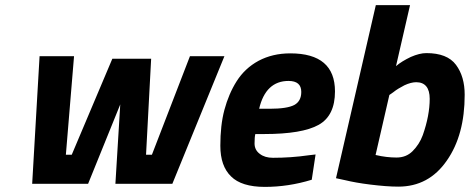

<svg xmlns="http://www.w3.org/2000/svg" viewBox="-20 -720 1840 752"><path d="M106 0C106 0 325 0 325 0C325 0 451 -311 451 -311C451 -311 432 0 432 0C432 0 655 0 655 0C655 0 859 -500 859 -500C859 -500 724 -500 724 -500C724 -500 575 -114 575 -114C575 -114 552 -114 552 -114C552 -114 572 -490 572 -490C572 -490 420 -490 420 -490C420 -490 261 -114 261 -114C261 -114 238 -114 238 -114C238 -114 270 -500 270 -500C270 -500 135 -500 135 -500C135 -500 106 0 106 0Z M977 -158C977 -175 978 -187 980 -195C980 -195 1015 -195 1015 -195C1015 -195 1015 -195 1015 -195C1114 -195 1185 -207 1228 -231C1271 -255 1292 -299 1292 -362C1292 -362 1292 -362 1292 -362C1292 -461 1234 -511 1117 -511C1117 -511 1117 -511 1117 -511C1070 -511 1029 -501 993 -482C956 -462 928 -435 907 -402C886 -369 870 -331 859 -290C848 -249 843 -202 843 -149C843 -96 857 -56 885 -29C912 -2 956 12 1017 12C1078 12 1139 3 1201 -16C1201 -16 1216 -115 1216 -115C1216 -115 1190 -112 1190 -112C1190 -112 1190 -112 1190 -112C1142 -105 1095 -102 1049 -102C1049 -102 1049 -102 1049 -102C1028 -102 1011 -107 998 -117C984 -127 977 -141 977 -158ZM995 -294C995 -294 995 -294 995 -294C1012 -367 1051 -403 1110 -403C1110 -403 1110 -403 1110 -403C1143 -403 1160 -389 1160 -360C1160 -360 1160 -360 1160 -360C1160 -336 1151 -319 1133 -309C1114 -299 1082 -294 1036 -294C1036 -294 995 -294 995 -294Z M1650 -512C1632 -512 1612 -507 1589 -497C1566 -486 1546 -474 1531 -461C1531 -461 1586 -700 1586 -700C1586 -700 1452 -700 1452 -700C1452 -700 1296 -22 1296 -22C1296 -22 1333 -14 1333 -14C1333 -14 1333 -14 1333 -14C1358 -8 1390 -2 1431 3C1472 8 1508 11 1540 11C1540 11 1540 11 1540 11C1620 11 1683 -23 1730 -91C1777 -158 1800 -244 1800 -349C1800 -349 1800 -349 1800 -349C1800 -396 1789 -435 1766 -466C1743 -497 1704 -512 1650 -512C1650 -512 1650 -512 1650 -512ZM1505 -348C1505 -348 1522 -360 1522 -360C1522 -360 1522 -360 1522 -360C1533 -369 1547 -377 1564 -386C1581 -394 1597 -398 1610 -398C1610 -398 1610 -398 1610 -398C1645 -398 1663 -376 1663 -333C1663 -290 1654 -242 1636 -191C1636 -191 1636 -191 1636 -191C1627 -166 1613 -145 1596 -128C1579 -111 1558 -103 1533 -103C1508 -103 1480 -106 1451 -113C1451 -113 1505 -348 1505 -348Z"/></svg>

Font: My Font
Style: Bold Italic
Weight: 500
Version: Version 0.001